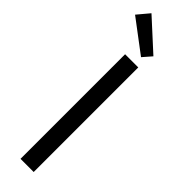

<svg xmlns="http://www.w3.org/2000/svg" viewBox="-331 -961 952 952"><g transform="rotate(45 145.0 -485.0)"><path d="M100.6 0V-733.4H193V0ZM166.7 -779 -3.2 -907.1 49.3 -969.7 207.2 -825.4Z"/></g></svg>

Font: Noto Sans TC
Style: Regular
Weight: 100
Designer: Ryoko NISHIZUKA 西塚涼子 (kana, bopomofo & ideographs); Paul D. Hunt (Latin, Greek & Cyrillic); Sandoll Communications 산돌커뮤니
Foundry: Adobe
Version: Version 2.004;hotconv 1.0.118;makeotfexe 2.5.65603